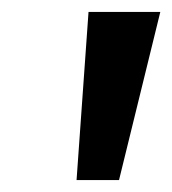

<svg xmlns="http://www.w3.org/2000/svg" viewBox="-20 -725 288 321"><path d="M108 -424 128 -705H248L179 -424Z"/></svg>

Font: Nunito Sans 7pt SemiCondensed SemiBold
Style: Italic
Weight: 600
Width: 4
Italic angle: -9°
Designer: Vernon Adams
Foundry: Vernon Adams
Version: Version 3.101;gftools[0.9.27]